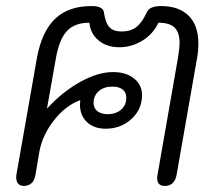

<svg xmlns="http://www.w3.org/2000/svg" viewBox="-20 -604 713 634"><path d="M34 -26 102 -413Q118 -500 162 -542Q206 -584 282 -584Q320 -584 323 -564Q328 -529 341 -514.5Q354 -500 382 -500Q411 -500 430 -514.5Q449 -529 465 -564Q474 -584 512 -584Q571 -584 603 -552Q635 -520 635 -461Q635 -435 631 -414L563 -26Q556 10 524 10Q499 10 499 -16Q499 -22 500 -26L568 -415Q573 -447 573 -461Q573 -497 556.5 -513Q540 -529 503 -529Q486 -492 450.5 -470Q415 -448 374 -448Q333 -448 306 -470Q279 -492 275 -529Q227 -529 201.5 -502Q176 -475 165 -414L135 -245Q185 -300 244 -333Q303 -366 353 -366Q396 -366 422.5 -345Q449 -324 449 -290Q449 -243 414 -211Q379 -179 329 -179Q290 -179 267 -201Q244 -223 244 -259L245 -272L244 -273Q196 -255 158 -206.5Q120 -158 110 -103L97 -26Q94 -8 84 1Q74 10 59 10Q45 10 38.5 0.5Q32 -9 34 -26ZM397 -281Q397 -299 385 -308.5Q373 -318 351 -318Q323 -318 306 -303Q289 -288 289 -264Q289 -247 301.5 -237Q314 -227 335 -227Q363 -227 380 -242Q397 -257 397 -281Z"/></svg>

Font: Kodchasan Light
Style: Italic
Weight: 300
Italic angle: -10°
Version: Version 1.000; ttfautohint (v1.6)